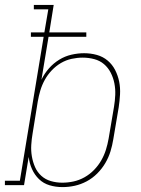

<svg xmlns="http://www.w3.org/2000/svg" viewBox="-57 -755 577 783"><path d="M198 8Q170 8 145 0.5Q120 -7 102 -24.5Q84 -42 73.5 -65.5Q63 -89 60 -115L41 0H-37V-18H24L121 -605H69V-623H124L140 -717H81V-735H162L144 -623H295V-605H141L112 -430Q124 -455 142.5 -476Q161 -497 184.5 -511.5Q208 -526 234.5 -532Q261 -538 286 -538Q313 -538 338 -531Q363 -524 382 -508Q401 -492 412.5 -469.5Q424 -447 429 -422Q434 -397 432.5 -370Q431 -343 427 -317L405 -187Q401 -162 393.5 -137.5Q386 -113 372.5 -90Q359 -67 339.5 -47.5Q320 -28 296.5 -15.5Q273 -3 248 2.5Q223 8 198 8ZM197 -10Q220 -10 243 -15Q266 -20 287.5 -32Q309 -44 326.5 -62Q344 -80 356 -101Q368 -122 375 -144.5Q382 -167 386 -190L408 -320Q412 -344 413 -368Q414 -392 409.5 -415Q405 -438 394.5 -458.5Q384 -479 367 -493.5Q350 -508 327 -514Q304 -520 280 -520Q258 -520 235 -515Q212 -510 191.5 -498Q171 -486 154 -468Q137 -450 125.5 -429Q114 -408 107.5 -386Q101 -364 97 -341L76 -211Q72 -188 70.5 -164Q69 -140 73 -117Q77 -94 86 -73.5Q95 -53 111.5 -38Q128 -23 150.5 -16.5Q173 -10 197 -10Z"/></svg>

Font: Iosevka Slab Thin Oblique
Style: Regular
Weight: 100
Italic angle: -9°
Monospace: yes
Designer: Belleve Invis
Foundry: Belleve Invis
Version: Version 11.1.0; ttfautohint (v1.8.3)